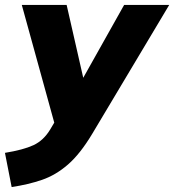

<svg xmlns="http://www.w3.org/2000/svg" viewBox="-57 -528 703 775"><path d="M-10 227 -37 89Q37 77 78 58Q119 39 146 -6L162 -33L31 -508H212L279 -214L444 -508H626L316 11Q267 93 217.5 136Q168 179 112.5 198Q57 217 -10 227Z"/></svg>

Font: Mulish Black
Style: Italic
Weight: 900
Italic angle: -9°
Designer: Vernon Adams
Foundry: Vernon Adams
Version: Version 3.603; ttfautohint (v1.8.3)